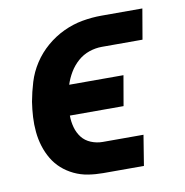

<svg xmlns="http://www.w3.org/2000/svg" viewBox="-65 -593 631 655"><g transform="rotate(-10 250.0 -265.0)"><path d="M241 0Q215 0 189.5 -4Q164 -8 141 -19Q118 -30 100 -46Q82 -62 69.5 -83Q57 -104 49.5 -128Q42 -152 39.5 -178Q37 -204 38.5 -230Q40 -256 44 -282Q50 -315 60 -348Q70 -381 89.5 -411Q109 -441 136.5 -464.5Q164 -488 196 -503Q228 -518 261.5 -524Q295 -530 328 -530H470L452 -425H311Q289 -425 267 -417.5Q245 -410 227.5 -394.5Q210 -379 198 -359Q186 -339 179 -317H367L349 -213H163Q163 -192 168.5 -172Q174 -152 186 -136.5Q198 -121 217.5 -113Q237 -105 258 -105H399L382 0Z"/></g></svg>

Font: Iosevka Curly Slab XBdObl
Style: Regular
Weight: 800
Italic angle: -9°
Monospace: yes
Designer: Belleve Invis
Foundry: Belleve Invis
Version: Version 11.1.0; ttfautohint (v1.8.3)